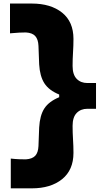

<svg xmlns="http://www.w3.org/2000/svg" viewBox="-20 -912 578 1077"><path d="M40.5 144.5V-22.5Q66.9 -19.5 88.6 -18.8Q110.4 -18.1 125 -18.1Q161.1 -20.5 177.7 -38.3Q194.3 -56.2 195.8 -92.8L199.7 -196.8Q203.6 -265.1 229 -304Q254.4 -342.8 312 -366.7V-381.8Q254.4 -405.3 229 -444.8Q203.6 -484.4 199.7 -550.8L195.8 -654.8Q194.3 -691.4 177.7 -709.7Q161.1 -728 125 -730Q110.4 -730 87.9 -729Q65.4 -728 36.1 -725.1V-892.1H158.2Q264.6 -892.1 328.4 -841.1Q392.1 -790 392.1 -693.8Q392.1 -655.3 389.6 -617.9Q387.2 -580.6 387.2 -542Q387.2 -493.2 410.2 -469.7Q433.1 -446.3 470.2 -446.3H518.6V-301.8H470.2Q433.1 -301.8 410.2 -278.3Q387.2 -254.9 387.2 -206.1Q387.2 -167.5 389.6 -130.1Q392.1 -92.8 392.1 -54.2Q392.1 41.5 328.4 93Q264.6 144.5 158.2 144.5Z"/></svg>

Font: Pinar-DS1-FD ExtraBold
Style: Regular
Weight: 800
Designer: Amin Abedi
Version: Version 2.000